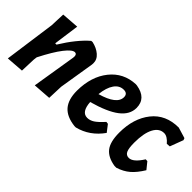

<svg xmlns="http://www.w3.org/2000/svg" viewBox="-18 -867 1270 1270"><g transform="rotate(45 616.5 -232.5)"><path d="M29 4 79 -356 83 -460 205 -469 180 -288H192Q264 -405 337 -468L349 -469Q394 -459 423.5 -433.5Q453 -408 452 -372L451 -359L411 -113L407 -5L281 4L331 -304L332 -315Q332 -339 314 -339Q290 -339 250 -287.5Q210 -236 159 -136L156 -112L152 -5Z M840 -110Q774 -17 670 9H657Q578 0 540.5 -43Q503 -86 503 -169Q504 -301 571 -385Q638 -469 748 -474L760 -473Q863 -456 863 -366Q863 -304 803.5 -258Q744 -212 618 -177Q624 -89 678 -89Q703 -89 727 -104.5Q751 -120 787 -160L803 -158ZM718 -392Q678 -392 652.5 -355.5Q627 -319 620 -253Q754 -291 754 -358Q754 -392 718 -392Z M1152 -472 1228 -449 1233 -435 1198 -342 1172 -340Q1140 -378 1110 -378Q1065 -378 1039.5 -330Q1014 -282 1014 -194Q1014 -140 1024.5 -118Q1035 -96 1060 -96Q1100 -96 1146 -169L1162 -168L1200 -121Q1167 -67 1132.5 -37.5Q1098 -8 1048 8H1031Q961 -3 929 -43.5Q897 -84 897 -170Q897 -303 964 -387.5Q1031 -472 1152 -472Z"/></g></svg>

Font: Alegreya Sans SC
Style: Bold Italic
Weight: 700
Italic angle: -7°
Designer: Juan Pablo del Peral
Foundry: Huerta Tipografica
Version: Version 2.007